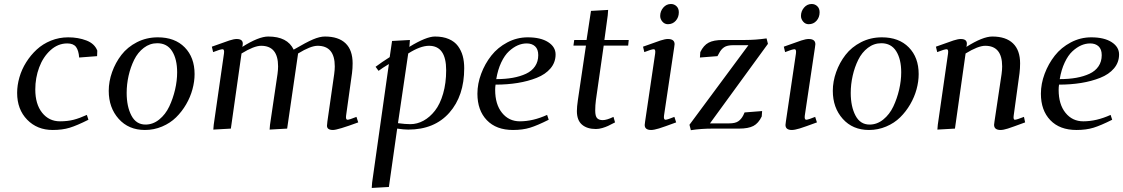

<svg xmlns="http://www.w3.org/2000/svg" viewBox="-20 -637 5563 951"><path d="M64.9 -176.8Q64.9 -214.8 76.2 -253.9Q87.4 -293 109.6 -328.4Q131.8 -363.8 161.9 -391.6Q191.9 -419.4 232.4 -435.8Q272.9 -452.1 317.9 -452.1Q367.2 -452.1 408 -436.5Q448.7 -420.9 461.9 -386.2L460.9 -358.9L372.1 -352.1Q369.6 -386.7 356.7 -404.3Q343.8 -421.9 313 -421.9Q267.1 -421.9 230.2 -388.4Q193.4 -355 174.1 -303.2Q154.8 -251.5 154.8 -193.8Q154.8 -121.1 188.7 -78.6Q222.7 -36.1 276.9 -36.1Q314.5 -36.1 344.2 -43.7Q374 -51.3 410.2 -67.9L418 -43.9Q361.8 -15.6 325.4 -4.4Q289.1 6.8 241.2 6.8Q164.1 6.8 114.5 -44.2Q64.9 -95.2 64.9 -176.8Z M518.6 -187Q518.6 -233.4 535.2 -280Q551.8 -326.7 581.5 -365.2Q611.3 -403.8 658.4 -428Q705.6 -452.1 761.7 -452.1Q846.2 -452.1 895 -402.3Q943.8 -352.5 943.8 -270Q943.8 -233.4 933.3 -194.8Q922.9 -156.2 901.9 -120.1Q880.9 -84 852.1 -55.7Q823.2 -27.3 783 -10.3Q742.7 6.8 697.8 6.8Q617.2 6.8 567.9 -48.3Q518.6 -103.5 518.6 -187ZM607.4 -176.8Q607.4 -109.4 630.9 -64.7Q654.3 -20 700.7 -20Q737.8 -20 768.8 -45.2Q799.8 -70.3 818.4 -109.6Q836.9 -148.9 847.2 -193.1Q857.4 -237.3 857.4 -278.8Q857.4 -344.2 832.5 -383.5Q807.6 -422.9 758.8 -422.9Q722.2 -422.9 692.4 -400.1Q662.6 -377.4 644.5 -340.8Q626.5 -304.2 616.9 -261.7Q607.4 -219.2 607.4 -176.8Z M1029.3 -405.8Q1093.3 -429.2 1116 -436.5Q1138.7 -443.8 1152.3 -443.8Q1182.6 -443.8 1182.6 -420.9Q1182.6 -416 1181.6 -411.1L1180.2 -404.8Q1261.2 -456.1 1308.6 -456.1Q1403.8 -456.1 1434.6 -391.1Q1497.1 -427.7 1530.5 -441.9Q1564 -456.1 1589.4 -456.1Q1656.7 -456.1 1691.7 -422.4Q1726.6 -388.7 1726.6 -323.2Q1726.6 -298.8 1723.6 -274.9L1694.3 -64.9Q1691.4 -43.9 1701.2 -43.9Q1710.9 -43.9 1745.6 -58.1L1754.4 -30.8Q1652.3 6.8 1629.4 6.8Q1599.6 6.8 1599.6 -14.2Q1599.6 -19.5 1601.6 -35.2L1635.3 -270Q1638.2 -291.5 1638.2 -308.1Q1638.2 -410.2 1553.2 -410.2Q1518.6 -410.2 1456.5 -372.1L1402.3 0L1315.4 4.9L1317.4 -19L1354.5 -270Q1357.4 -291.5 1357.4 -308.1Q1357.4 -410.2 1273.4 -410.2Q1238.3 -410.2 1176.3 -372.1L1123.5 0L1036.6 4.9L1038.6 -19L1089.4 -372.1Q1092.3 -393.1 1082.5 -393.1Q1071.3 -393.1 1035.6 -378.9Z M1821.3 293.9 1823.2 267.1 1906.2 -319.8Q1873 -299.8 1855 -286.1L1840.3 -306.2Q1871.6 -329.6 1910.2 -354L1921.9 -434.1L2010.3 -439L2008.3 -411.1L2007.3 -404.8Q2091.3 -456.1 2134.3 -456.1Q2174.3 -456.1 2203.1 -443.6Q2231.9 -431.2 2248.3 -408.9Q2264.6 -386.7 2272 -359.6Q2279.3 -332.5 2279.3 -298.8Q2279.3 -162.1 2205.6 -78.6Q2131.8 4.9 2002 4.9Q1980.5 4.9 1947.3 0L1906.2 289.1ZM1951.2 -26.9Q1987.8 -22 2012.2 -22Q2046.4 -22 2077.9 -39.3Q2109.4 -56.6 2134.5 -88.9Q2159.7 -121.1 2174.8 -173.1Q2189.9 -225.1 2189.9 -289.1Q2189.9 -410.2 2105 -410.2Q2062 -410.2 2002 -372.1Z M2344.7 -172.9Q2344.7 -222.2 2363.3 -271.7Q2381.8 -321.3 2413.6 -361.6Q2445.3 -401.9 2492.9 -427Q2540.5 -452.1 2593.8 -452.1Q2657.7 -452.1 2694.8 -428.5Q2731.9 -404.8 2731.9 -367.2Q2731.9 -328.1 2706.8 -298.3Q2681.6 -268.6 2638.4 -251.5Q2595.2 -234.4 2543.9 -226.1Q2492.7 -217.8 2434.6 -217.8Q2432.6 -205.6 2432.6 -191.9Q2432.6 -120.1 2466.6 -78.1Q2500.5 -36.1 2554.7 -36.1Q2620.1 -36.1 2689.9 -67.9L2697.8 -43.9Q2641.6 -15.6 2605.2 -4.4Q2568.8 6.8 2521 6.8Q2438 6.8 2391.4 -41.7Q2344.7 -90.3 2344.7 -172.9ZM2438 -245.1Q2483.4 -245.1 2520 -251.7Q2556.6 -258.3 2585.4 -271.7Q2614.3 -285.2 2630.1 -308.6Q2646 -332 2646 -363.8Q2646 -393.1 2630.4 -407.5Q2614.7 -421.9 2588.9 -421.9Q2566.4 -421.9 2544.4 -412.4Q2522.5 -402.8 2501 -383.1Q2479.5 -363.3 2462.6 -327.6Q2445.8 -292 2438 -245.1Z M2820.3 -411.1 2824.2 -439H2885.3L2907.2 -583L2992.2 -587.9L2990.2 -561L2973.6 -439H3094.2L3091.3 -411.1H2970.2L2931.6 -141.1Q2928.2 -115.2 2928.2 -89.8Q2928.2 -61.5 2937.5 -51.8Q2946.8 -42 2965.3 -42Q2985.4 -42 3018.6 -58.1L3026.4 -30.8Q3003.9 -19 2991.9 -13.4Q2980 -7.8 2963.4 -2.9Q2946.8 2 2931.6 2Q2887.7 2 2862.5 -19.8Q2837.4 -41.5 2837.4 -86.9Q2837.4 -107.9 2842.3 -141.1L2882.3 -411.1Z M3165 -405.8Q3229 -429.2 3251.7 -436.5Q3274.4 -443.8 3288.1 -443.8Q3321.3 -443.8 3321.3 -418Q3321.3 -413.6 3319.3 -401.9L3269 -64.9Q3266.1 -43.9 3276.4 -43.9Q3285.6 -43.9 3320.3 -58.1L3329.1 -30.8Q3268.6 -8.3 3243.7 -0.7Q3218.8 6.8 3205.1 6.8Q3173.3 6.8 3173.3 -18.1Q3173.3 -21.5 3175.3 -35.2L3225.1 -372.1Q3228 -393.1 3218.3 -393.1Q3207 -393.1 3171.4 -378.9ZM3250 -558.1Q3250 -581.5 3265.4 -599.4Q3280.8 -617.2 3303.2 -617.2Q3319.3 -617.2 3330.8 -606.2Q3342.3 -595.2 3342.3 -576.2Q3342.3 -551.3 3327.1 -534.2Q3312 -517.1 3288.1 -517.1Q3272 -517.1 3261 -529.8Q3250 -542.5 3250 -558.1Z M3395 -19 3687 -413.1H3610.8Q3581.5 -413.1 3566.4 -402.8Q3551.3 -392.6 3541 -372.1L3533.7 -358.9L3446.8 -352.1L3448.7 -378.9Q3464.8 -412.6 3490 -425.8Q3515.1 -439 3561 -439H3669.9Q3723.6 -439 3776.9 -446.8L3783.7 -419.9L3496.6 -25.9H3591.8Q3621.1 -25.9 3636.2 -35.9Q3651.4 -45.9 3661.6 -65.9L3668 -80.1L3754.9 -86.9L3752.9 -60.1Q3736.8 -26.4 3711.7 -13.2Q3686.5 0 3640.6 0H3508.8Q3452.6 0 3401.9 7.8Z M3862.3 -405.8Q3926.3 -429.2 3949 -436.5Q3971.7 -443.8 3985.4 -443.8Q4018.6 -443.8 4018.6 -418Q4018.6 -413.6 4016.6 -401.9L3966.3 -64.9Q3963.4 -43.9 3973.6 -43.9Q3982.9 -43.9 4017.6 -58.1L4026.4 -30.8Q3965.8 -8.3 3940.9 -0.7Q3916 6.8 3902.3 6.8Q3870.6 6.8 3870.6 -18.1Q3870.6 -21.5 3872.6 -35.2L3922.4 -372.1Q3925.3 -393.1 3915.5 -393.1Q3904.3 -393.1 3868.7 -378.9ZM3947.3 -558.1Q3947.3 -581.5 3962.6 -599.4Q3978 -617.2 4000.5 -617.2Q4016.6 -617.2 4028.1 -606.2Q4039.6 -595.2 4039.6 -576.2Q4039.6 -551.3 4024.4 -534.2Q4009.3 -517.1 3985.4 -517.1Q3969.2 -517.1 3958.3 -529.8Q3947.3 -542.5 3947.3 -558.1Z M4105 -187Q4105 -233.4 4121.6 -280Q4138.2 -326.7 4168 -365.2Q4197.8 -403.8 4244.9 -428Q4292 -452.1 4348.1 -452.1Q4432.6 -452.1 4481.4 -402.3Q4530.3 -352.5 4530.3 -270Q4530.3 -233.4 4519.8 -194.8Q4509.3 -156.2 4488.3 -120.1Q4467.3 -84 4438.5 -55.7Q4409.7 -27.3 4369.4 -10.3Q4329.1 6.8 4284.2 6.8Q4203.6 6.8 4154.3 -48.3Q4105 -103.5 4105 -187ZM4193.8 -176.8Q4193.8 -109.4 4217.3 -64.7Q4240.7 -20 4287.1 -20Q4324.2 -20 4355.2 -45.2Q4386.2 -70.3 4404.8 -109.6Q4423.3 -148.9 4433.6 -193.1Q4443.8 -237.3 4443.8 -278.8Q4443.8 -344.2 4418.9 -383.5Q4394 -422.9 4345.2 -422.9Q4308.6 -422.9 4278.8 -400.1Q4249 -377.4 4231 -340.8Q4212.9 -304.2 4203.4 -261.7Q4193.8 -219.2 4193.8 -176.8Z M4615.7 -405.8Q4679.7 -429.2 4702.4 -436.5Q4725.1 -443.8 4738.8 -443.8Q4769 -443.8 4769 -420.9Q4769 -416 4768.1 -411.1L4766.6 -404.8Q4847.7 -456.1 4895 -456.1Q4962.4 -456.1 4997.6 -422.1Q5032.7 -388.2 5032.7 -323.2Q5032.7 -298.8 5029.8 -274.9L5001 -64.9Q4998 -43.9 5006.8 -43.9Q5016.1 -43.9 5051.8 -58.1L5057.6 -30.8Q4994.1 -7.3 4971.9 -0.2Q4949.7 6.8 4936 6.8Q4903.8 6.8 4903.8 -19Q4903.8 -23.4 4905.8 -35.2L4940.9 -270Q4943.8 -291.5 4943.8 -308.1Q4943.8 -410.2 4859.9 -410.2Q4824.7 -410.2 4762.7 -372.1L4710 0L4623 4.9L4625 -19L4675.8 -372.1Q4678.7 -393.1 4668.9 -393.1Q4657.7 -393.1 4622.1 -378.9Z M5135.7 -172.9Q5135.7 -222.2 5154.3 -271.7Q5172.9 -321.3 5204.6 -361.6Q5236.3 -401.9 5283.9 -427Q5331.5 -452.1 5384.8 -452.1Q5448.7 -452.1 5485.8 -428.5Q5522.9 -404.8 5522.9 -367.2Q5522.9 -328.1 5497.8 -298.3Q5472.7 -268.6 5429.4 -251.5Q5386.2 -234.4 5335 -226.1Q5283.7 -217.8 5225.6 -217.8Q5223.6 -205.6 5223.6 -191.9Q5223.6 -120.1 5257.6 -78.1Q5291.5 -36.1 5345.7 -36.1Q5411.1 -36.1 5481 -67.9L5488.8 -43.9Q5432.6 -15.6 5396.2 -4.4Q5359.9 6.8 5312 6.8Q5229 6.8 5182.4 -41.7Q5135.7 -90.3 5135.7 -172.9ZM5229 -245.1Q5274.4 -245.1 5311 -251.7Q5347.7 -258.3 5376.5 -271.7Q5405.3 -285.2 5421.1 -308.6Q5437 -332 5437 -363.8Q5437 -393.1 5421.4 -407.5Q5405.8 -421.9 5379.9 -421.9Q5357.4 -421.9 5335.4 -412.4Q5313.5 -402.8 5292 -383.1Q5270.5 -363.3 5253.7 -327.6Q5236.8 -292 5229 -245.1Z"/></svg>

Font: Dehuti
Style: Bold-Italic
Weight: 700
Version: Version 1.2